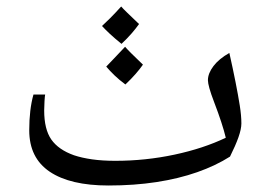

<svg xmlns="http://www.w3.org/2000/svg" viewBox="-20 -571 812 591"><path d="M314 0Q196 0 133 -42.5Q70 -85 70 -170Q70 -234 83 -280H119Q118 -276 117 -259.5Q116 -243 116 -231Q116 -173 138 -141.5Q160 -110 208 -93Q232 -85 263.5 -80.5Q295 -76 335 -76Q428 -76 517 -95Q606 -114 675 -147Q670 -168 661 -195.5Q652 -223 639 -257Q629 -283 624.5 -299.5Q620 -316 620 -324Q620 -345 637 -367.5Q654 -390 686 -408Q697 -359 705 -318.5Q713 -278 718 -246.5Q723 -215 723 -191Q723 -174 714 -148.5Q705 -123 688 -89Q644 -61 587 -41Q530 -21 461.5 -10.5Q393 0 314 0ZM354 -436Q333 -453 318.5 -466.5Q304 -480 294 -491Q304 -500 319 -515Q334 -530 353 -551Q358 -545 372 -531.5Q386 -518 408 -497Q398 -483 385 -468Q372 -453 354 -436ZM366 -311Q347 -325 332.5 -339Q318 -353 307 -366Q315 -374 329.5 -389.5Q344 -405 365 -427Q371 -420 384.5 -406.5Q398 -393 420 -372Q411 -359 397.5 -343.5Q384 -328 366 -311Z"/></svg>

Font: Noto Naskh Arabic
Style: Regular
Weight: 400
Designer: Monotype Design Team, David Williams, Mohamad Dakak and Nizar Qandah
Foundry: Monotype Imaging Inc.
Version: Version 2.013